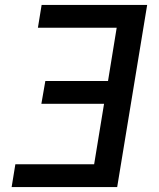

<svg xmlns="http://www.w3.org/2000/svg" viewBox="-20 -755 640 775"><path d="M27 0 42 -92H360L400 -336H147L163 -428H416L451 -643H133L148 -735H574L453 0Z"/></svg>

Font: Iosevka Aile Semibold
Style: Italic
Weight: 600
Italic angle: -9°
Designer: Belleve Invis
Foundry: Belleve Invis
Version: Version 31.1.0; ttfautohint (v1.8.4)